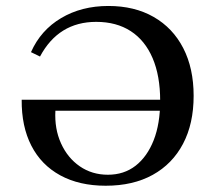

<svg xmlns="http://www.w3.org/2000/svg" viewBox="-20 -602 711 634"><path d="M329 11.3Q241.9 11.3 179 -23Q116.1 -57.3 83.5 -121Q50.8 -184.7 51.6 -272.6H544.4L546 -236.3H162.9Q159.7 -176.6 181.5 -128.6Q203.2 -80.6 243.5 -52.8Q283.9 -25 336.3 -25Q389.5 -25 427.8 -54.8Q466.1 -84.7 487.5 -139.1Q508.9 -193.5 508.9 -269.4Q508.9 -351.6 483.9 -410.1Q458.9 -468.5 411.7 -499.2Q364.5 -529.8 297.6 -529.8Q235.5 -529.8 189.1 -501.2Q142.7 -472.6 112.1 -415.3L82.3 -429.8Q114.5 -502.4 181.9 -542.3Q249.2 -582.3 337.9 -582.3Q424.2 -582.3 487.5 -546Q550.8 -509.7 585.1 -443.1Q619.4 -376.6 619.4 -285.5Q619.4 -193.5 584.3 -127Q549.2 -60.5 484.3 -24.6Q419.4 11.3 329 11.3Z"/></svg>

Font: Playfair 9pt SemiBold
Style: Regular
Weight: 600
Designer: Claus Eggers Sørensen
Foundry: Claus Eggers Sørensen
Version: Version 2.001;gftools[0.9.30]